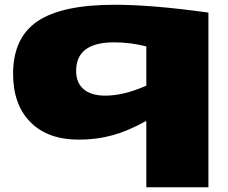

<svg xmlns="http://www.w3.org/2000/svg" viewBox="-20 -577 959 807"><path d="M856 -524V210H595V-69Q520 -27 453 -8.5Q386 10 312 10Q181 10 108 -63.5Q35 -137 35 -267Q35 -418 137.5 -487.5Q240 -557 462 -557Q620 -557 856 -524ZM595 -382Q528 -399 459 -399Q300 -399 300 -279Q300 -229 331.5 -202Q363 -175 423 -175Q460 -175 502.5 -185Q545 -195 595 -217Z"/></svg>

Font: Georama Extra Expanded ExtraBold
Style: Regular
Weight: 800
Width: 8
Designer: Jean-Baptiste Levee
Foundry: Production Type
Version: Version 1.000